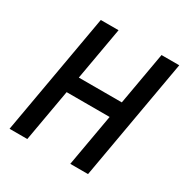

<svg xmlns="http://www.w3.org/2000/svg" viewBox="-161 -822 916 952"><g transform="rotate(30 297.0 -346.5)"><path d="M370.6 0 423.3 -298.8H177.2L124.5 0H22.9L145 -693.4H246.6L193.4 -391.6H439.5L492.7 -693.4H594.2L472.2 0Z"/></g></svg>

Font: Cascadia Code NF
Style: Italic
Weight: 400
Italic angle: -10°
Monospace: yes
Designer: Aaron Bell
Foundry: Saja Typeworks
Version: Version 2404.023; ttfautohint (v1.8.4)